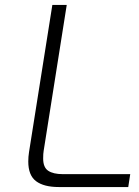

<svg xmlns="http://www.w3.org/2000/svg" viewBox="-20 -754 561 774"><path d="M94 -103Q94 -122 97 -141L191 -734H249L156 -146Q154 -135 154 -115Q154 -79 174.5 -65.5Q195 -52 233 -52H505L497 0H217Q157 0 125.5 -23.5Q94 -47 94 -103Z"/></svg>

Font: Exo Light
Style: Italic
Weight: 300
Italic angle: -9°
Designer: Natanael Gama
Foundry: Natanael Gama
Version: Version 1.500; ttfautohint (v1.6)